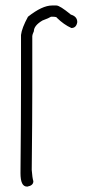

<svg xmlns="http://www.w3.org/2000/svg" viewBox="-20 -688 333 700"><path d="M169.9 -668H185.5Q198.2 -668 238.3 -634.8Q261.7 -627.9 261.7 -607.4Q258.3 -585.9 240.2 -585.9Q212.9 -598.1 187.5 -623Q187.5 -626.5 173.8 -627H166Q158.7 -622.1 134.8 -613.3Q103.5 -594.7 103.5 -574.2Q97.7 -561.5 97.7 -556.6V-357.4Q97.7 -252.9 95.7 -68.4Q97.7 -40 101.6 -27.3Q101.6 -11.7 80.1 -7.8H78.1Q54.7 -7.8 54.7 -56.6V-58.6Q56.6 -253.4 56.6 -377V-560.5Q59.6 -585.9 82 -627Q133.8 -668 169.9 -668Z"/></svg>

Font: CEF Fonts CJK
Style: Regular
Weight: 400
Designer: PartyBoss (派对大魔王)
Version: Release 2.25